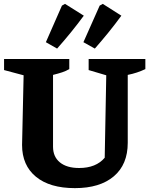

<svg xmlns="http://www.w3.org/2000/svg" viewBox="-20 -960 774 992"><path d="M367 12Q237 12 165.5 -47Q94 -106 94 -211L102 -571L1 -598V-655H338V-603Q321 -593 301.5 -586.5Q282 -580 254 -573V-202Q254 -150 289.5 -121Q325 -92 389 -92Q476 -92 521 -145L529 -571L438 -598V-655H731V-603Q710 -593 687.5 -585.5Q665 -578 640 -573V-222Q640 -110 568 -49Q496 12 367 12ZM217 -742 300 -931 316 -940 413 -879Q349 -792 275 -709ZM411 -742 495 -931 511 -940 607 -879Q575 -835 540.5 -792.5Q506 -750 470 -709Z"/></svg>

Font: Piazzolla
Style: Bold
Weight: 700
Designer: Juan Pablo del Peral
Foundry: Huerta Tipografica
Version: Version 1.330